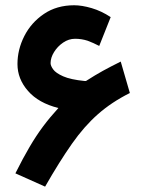

<svg xmlns="http://www.w3.org/2000/svg" viewBox="-20 -674 533 719"><path d="M466.3 -325.7Q397.9 -291.5 346.7 -246.3Q295.4 -201.2 249.3 -135.5Q203.1 -69.8 148.9 24.9L37.6 -24.9Q65.9 -81.5 90.6 -123.5Q115.2 -165.5 141.1 -200.2Q167 -234.9 198.7 -269.5Q124.5 -288.1 85 -333.3Q45.4 -378.4 45.4 -434.1Q45.4 -488.3 71 -538.8Q96.7 -589.4 144.5 -621.8Q192.4 -654.3 257.8 -654.3Q286.6 -654.3 323.2 -643.6Q359.9 -632.8 394.5 -609.9L351.6 -502Q340.3 -507.8 329.6 -512.7Q318.8 -517.6 308.1 -521.5Q285.2 -528.8 261.2 -528.8Q237.3 -528.8 216.3 -514.4Q195.3 -500 182.4 -479Q169.4 -458 169.4 -437.5Q169.4 -427.7 179.2 -414.1Q189 -400.4 216.6 -388.2Q244.1 -376 297.4 -370.6Q298.3 -370.6 299.6 -370.6Q300.8 -370.6 301.8 -370.6Q336.9 -393.1 365.2 -408.7Q393.6 -424.3 432.1 -443.4Z"/></svg>

Font: Vazir FD-WOL-UI
Style: Bold-FD-WOL-UI
Weight: 700
Designer: Saber Rastikerdar
Foundry: Saber Rastikerdar
Version: Version 30.0.0